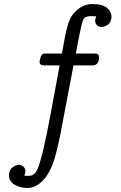

<svg xmlns="http://www.w3.org/2000/svg" viewBox="-20 -720 590 940"><path d="M23.9 139.2Q23.9 112.3 41 99.6Q58.1 86.9 71.8 86.9Q85 86.9 94.5 95.5Q104 104 104 118.2Q104 127.9 99.1 140.1Q107.9 141.1 120.1 141.1Q140.1 141.1 152.1 127Q164.1 112.8 176.8 69.8Q191.9 20 209.5 -67.9Q227.1 -155.8 246.6 -263.4Q266.1 -371.1 272 -399.9H196.8Q173.8 -399.9 173.8 -417Q173.8 -424.8 178.5 -438.5Q183.1 -452.1 189.9 -456.1Q193.8 -458 204.1 -458H283.2Q285.2 -469.2 289.1 -490.2Q293 -511.2 294.4 -519.5Q295.9 -527.8 298.8 -543.5Q301.8 -559.1 303.5 -564.9Q305.2 -570.8 308.1 -582.5Q311 -594.2 312.5 -599.6Q314 -605 316.9 -612.5Q319.8 -620.1 322.5 -625.5Q325.2 -630.9 328.1 -637.2Q345.2 -665 372.6 -682.6Q399.9 -700.2 431.2 -700.2Q481.9 -700.2 503.9 -681.2Q525.9 -662.1 525.9 -638.2Q524.9 -611.3 508.5 -599.6Q492.2 -587.9 478 -587.9Q463.9 -587.9 454.8 -596.4Q445.8 -605 445.8 -618.2Q445.8 -627.9 451.2 -640.1Q439.9 -641.1 424.8 -641.1Q396 -641.1 387.9 -624.5Q379.9 -607.9 362.8 -519Q355 -481 351.1 -458H443.8Q464.8 -458 464.8 -440.9Q464.8 -399.9 433.1 -399.9H339.8L275.9 -64Q255.9 35.2 240 78.1Q224.1 121.1 202.1 149.9Q162.1 199.7 115.2 200.2Q77.1 200.2 50.5 183.6Q23.9 167 23.9 139.2Z"/></svg>

Font: CMU Concrete
Style: Roman
Weight: 500
Version: Version 0.7.0